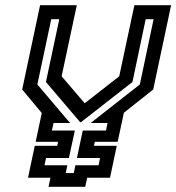

<svg xmlns="http://www.w3.org/2000/svg" viewBox="-20 -720 680 740"><path d="M167 0 174.5 -35H88L114 -158H200.5L204 -173.5H117.5L141 -284.5L65.5 -375L134.5 -700H276L217.5 -426L306.5 -322L439.5 -426L498 -700H639.5L570.5 -375L457.5 -285.5L433.5 -173.5H345.5L342 -158H430L404 -35H316L308.5 0ZM233.5 -53H264.5L270.5 -83H360L365.5 -111H276.5L299 -217H388.5L394.5 -246H329.5L519 -394.5L572 -646H541.5L490.5 -404L292 -249H289L157 -404L208.5 -646H177.5L124 -394.5L250 -246H186.5L180 -217H268.5L245.5 -111H157.5L151.5 -83H239.5Z"/></svg>

Font: Tourney Expanded SemiBold
Style: Italic
Weight: 600
Width: 7
Italic angle: -12°
Designer: Tyler Finck
Foundry: Etcetera Type Co
Version: Version 1.010; ttfautohint (v1.8.3)